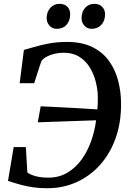

<svg xmlns="http://www.w3.org/2000/svg" viewBox="-20 -969 680 996"><path d="M225.5 7.5Q187.5 7.5 154.2 3Q121 -1.5 89 -10.2Q57 -19 21.5 -30.5L51 -206H114L122 -74Q138.5 -62 166 -54.8Q193.5 -47.5 231.5 -47.5Q286 -47.5 328.8 -72.8Q371.5 -98 402.5 -140.5Q433.5 -183 452.5 -236.2Q471.5 -289.5 478.5 -345L176 -334.5L191 -417.5Q214 -416.5 248.8 -414.8Q283.5 -413 324 -411Q364.5 -409 406.2 -406.5Q448 -404 485 -401.5Q486.5 -415.5 487 -431.2Q487.5 -447 487.5 -462Q487.5 -502 477.2 -543Q467 -584 446 -618.8Q425 -653.5 391.2 -674.5Q357.5 -695.5 310.5 -695.5Q287 -695.5 264 -690.2Q241 -685 222.5 -675.2Q204 -665.5 194.5 -651.5Q190 -638 185.2 -623.8Q180.5 -609.5 175.8 -595Q171 -580.5 166.5 -566Q162 -551.5 157.5 -537.5H82L104 -710Q123.5 -715 155.8 -724.8Q188 -734.5 231.5 -743Q275 -751.5 327.5 -751.5Q405 -751.5 458.8 -725Q512.5 -698.5 545 -653.5Q577.5 -608.5 592.5 -551.8Q607.5 -495 608 -434.5Q609 -334 580 -252.8Q551 -171.5 498.5 -113.2Q446 -55 376.2 -23.8Q306.5 7.5 225.5 7.5ZM274 -819.5Q251.5 -819.5 236.5 -836.2Q221.5 -853 222 -877.5Q223 -909 241.8 -929Q260.5 -949 288.5 -949Q316 -949 330.5 -933Q345 -917 344 -893.5Q343.5 -861 325 -840.2Q306.5 -819.5 274 -819.5ZM455 -819.5Q432.5 -819.5 417.5 -836.2Q402.5 -853 403 -877.5Q404 -909 422.2 -929Q440.5 -949 469 -949Q496 -949 510.8 -933Q525.5 -917 525 -893.5Q524.5 -861 505.8 -840.2Q487 -819.5 455 -819.5Z"/></svg>

Font: Merriweather 20pt Medium
Style: Italic
Weight: 500
Italic angle: -7.8°
Version: Version 2.101